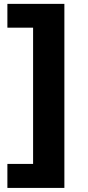

<svg xmlns="http://www.w3.org/2000/svg" viewBox="-20 -757 446 977"><path d="M17.6 199.2V77.1H148.4V-616.2H17.6V-737.3H307.6V199.2Z"/></svg>

Font: Pretendard Std ExtraBold
Style: Regular
Weight: 800
Designer: Base glyphs from Inter by Rasmus Andersson; Hangeul glyphs from Noto Sans CJK(Source Han Sans) by Jang Soo-young and Kan
Foundry: Kil Hyung-jin
Version: Version 1.309